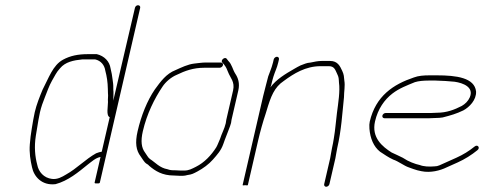

<svg xmlns="http://www.w3.org/2000/svg" viewBox="-20 -701 1868 734"><path d="M399.4 -253 368.9 -121C362.8 -120.3 355.7 -118.3 347.5 -115C307 -92.5 273.7 -56.7 232.8 -34C216.5 -24.2 199.9 -14.6 178.9 -17C147.3 -20.6 127.3 -44.5 122.4 -71C114.1 -101.8 110.2 -139.1 117 -182L126.9 -242C128.5 -252 130.5 -262 132.8 -272C137.2 -291.2 144.3 -311.5 151.5 -329C160.7 -351.6 167.1 -371.8 178.5 -392C190.2 -411.4 194.6 -423.9 209.6 -440C229.7 -464.2 260.7 -470.6 295.4 -474H343.4C366.2 -469.2 379.6 -451.4 382.5 -431C388.4 -409.1 391.8 -387 392.3 -361L392.7 -345C394.3 -333.8 391.6 -322.7 392.8 -311C393.1 -295.1 384.9 -258.2 399.4 -253ZM507.7 -681C502 -681 497.2 -676.6 495.9 -671L413 -316C412.9 -321.3 413.1 -326.7 413.6 -332L413.8 -350C412.4 -359.9 413.8 -370.7 412.5 -381L410.7 -395C408.6 -411.6 406.6 -424.9 402.6 -440C398.8 -466 379 -487.2 350 -494H316C278.2 -494 248.9 -487.9 221.2 -473C181.7 -451.7 166.1 -402.1 142.7 -358C132.2 -332.6 119.6 -301.6 112.8 -272C110.5 -262 108.5 -251.8 106.8 -241.5L101.6 -210.5C97.8 -187.8 95.7 -170.5 94 -149.5C91.4 -116.4 96.3 -88.2 102.3 -62C109.4 -26.3 139.9 9.4 192.3 3C240.6 -9.9 279.4 -42.6 315.6 -72C330.4 -82.9 344.7 -97.3 364.3 -101L341.7 -3C341.1 -0.3 344.2 0.7 351 0C357.5 0.7 361.1 -0.3 361.7 -3L515.9 -671C517.2 -676.5 513.4 -681 507.7 -681Z M824.7 -462H765.7C753.1 -462 733.6 -459.2 722.7 -458C698.3 -455.3 672.6 -442.7 651 -433C615.3 -419.1 594 -389.3 571.9 -359C542.8 -316.5 519.8 -259.1 506.1 -199.5C495.6 -154.4 500.4 -125.6 517.8 -103C525 -93.6 530.3 -81.4 540.3 -75C544.5 -73 547.9 -70.3 550.5 -67C573.1 -47.7 600 -30 644.9 -30C654.1 -29.3 661 -29 665.7 -29H679.7C684.4 -29 690.3 -30 697.4 -32C713 -33.9 719.6 -37.4 735.6 -46C756.4 -57.2 778.3 -73 794 -91C810.6 -110 825.1 -125.4 833.9 -151L839.6 -167C840.8 -169.7 842 -172.7 843.1 -176C847.4 -189 860.2 -217.5 863.3 -231C863.6 -235 864.2 -239 865.1 -243L891 -355C897.4 -383.1 890 -403.4 879.7 -419C869 -435.6 867.1 -454.2 853 -468L846.1 -477C838.8 -484.8 822 -470.2 829.7 -462L836.8 -454C844.8 -443.7 847.5 -436.8 852.1 -425C860 -403.7 878.8 -388.7 871 -355L845.1 -243C844 -238.3 843.4 -234 843.1 -230C838.1 -208.4 827.7 -190.8 821.2 -170C815.6 -158.2 813.4 -149.6 806.9 -138C787.4 -107.2 761.2 -79.5 729.2 -63.5C713.5 -55.7 702.4 -49 684.3 -49H670.3C665.6 -49 658.7 -49.3 649.5 -50C634.9 -50 629.6 -50.7 620.5 -54C590.1 -59.3 574.1 -79.8 553.5 -93C545.6 -98.5 541.4 -108.7 535 -117C520.5 -135.8 517.3 -161.6 526.1 -199.5C541.4 -265.7 570.4 -324.1 601.4 -370C613.3 -388.1 634.7 -406.3 655.8 -415C686.8 -430 718.6 -442 761 -442H820C825.3 -442 831.1 -446.7 832.4 -452C833.6 -457.3 829.9 -462 824.7 -462Z M1026.4 -474 1023.9 -463C1021 -450.5 1017.1 -440.4 1013.3 -430L1005.4 -409C1002.8 -400.3 999.9 -389.3 996.8 -376C992.8 -361.3 989.2 -347.3 986.1 -334L907.6 6C907.2 8 910.4 8.3 917.4 7C923.7 8.3 927.2 8 927.6 6L966.6 -163C974.4 -196.8 985.2 -235.7 995.2 -265C996.1 -269 997.4 -273.3 999.2 -278C1015.2 -331.8 1028.4 -367.5 1065.5 -392C1103 -419.6 1148.2 -448 1205.4 -448H1237.4C1258.9 -448 1261.9 -432.8 1268.7 -419C1275.6 -405.1 1274.8 -400.7 1275.9 -385C1280.5 -352.8 1273.1 -307.5 1268.1 -269C1264 -237.9 1262 -205.3 1256.2 -172L1253.1 -154C1252 -148 1250.7 -141.7 1249.2 -135C1246.4 -123.1 1244.8 -107.5 1242.2 -96L1219.3 3C1218.1 8.3 1221.7 13 1227 13C1232.3 13 1238.1 8.3 1239.3 3L1262.2 -96C1264.8 -107.5 1266.4 -123.2 1269.2 -135C1285.2 -204.3 1288.2 -265.2 1295 -329C1295.1 -350.6 1299.7 -373.3 1296.5 -392C1294.9 -407.8 1295.2 -415.1 1288.3 -430C1279.8 -448.5 1270.7 -468 1242 -468H1210C1195.6 -468 1180.3 -464.7 1167.7 -462C1149.6 -460.5 1145.2 -456.4 1129.1 -451C1120.9 -447 1112.9 -442.7 1105.1 -438C1072 -418.9 1036.6 -398.2 1013.7 -367C1014.3 -369.7 1015.3 -372.3 1016.6 -375C1019.7 -388.3 1022.5 -399.2 1025.1 -407.5C1031.9 -429.3 1038.6 -440 1043.9 -463L1046.4 -474C1047.7 -479.3 1044 -484 1038.7 -484C1033.5 -484 1027.7 -479.3 1026.4 -474Z M1449.5 -249H1622.5C1630.5 -249 1638.6 -249.3 1646.7 -250C1655.4 -250 1663.9 -250.7 1672.2 -252C1704.3 -260.2 1724.5 -266.1 1751.4 -279C1774.2 -291.3 1801.4 -318.6 1800 -351C1794.6 -404 1724.4 -413 1650.3 -413H1622.3C1599.5 -413 1579.4 -411.4 1562.5 -405C1484.3 -378.8 1416.2 -334.4 1393.5 -236C1391.9 -229.3 1391.5 -220.3 1392.3 -209C1395.3 -171.9 1408.3 -140.4 1432.9 -121C1449.6 -110.3 1463.5 -100 1483 -91C1502.9 -84.6 1524.8 -66.9 1543.1 -61L1559.7 -55L1575.5 -50C1581.2 -48.7 1586.5 -47.5 1591.2 -46.5C1625.7 -39.3 1662.5 -48.9 1687.1 -61L1729.5 -80C1757.1 -92.4 1782.6 -108.5 1805.3 -127C1816.8 -136.3 1806 -150.3 1794.6 -141C1773.2 -123.7 1750.7 -109.7 1724.6 -98L1659.9 -69C1654 -66.3 1647.7 -65 1641 -65C1620.2 -63.1 1598.5 -64.5 1585.2 -70L1570.1 -74L1553.5 -80C1538.5 -86.1 1536.4 -87.9 1519.6 -98C1502.5 -107 1492.3 -110.5 1477.2 -118C1442.5 -140.1 1399.3 -174.4 1413.7 -237C1424.8 -284.9 1449.5 -319.8 1480.3 -343.5C1506.3 -363.5 1534.7 -374 1566.3 -387C1580.4 -391.3 1598.7 -393 1617.7 -393H1645.7C1660.5 -393 1707 -390.1 1718.2 -388.5C1750.9 -383.7 1792.6 -367.7 1776 -329C1769.6 -314.3 1758.3 -303.5 1745.3 -296C1717.7 -281.8 1687.8 -270 1650.3 -270C1642.2 -269.3 1634.4 -269 1627.1 -269H1454.1C1448.8 -269 1443 -264.3 1441.8 -259C1440.6 -253.7 1444.2 -249 1449.5 -249Z"/></svg>

Font: HoneyBee
Style: UltLitIt
Weight: 100
Foundry: Cannot Into Space Fonts
Version: Version 0.89